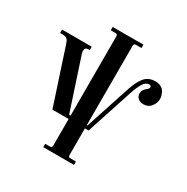

<svg xmlns="http://www.w3.org/2000/svg" viewBox="-189 -790 1152 1181"><g transform="rotate(30 387.0 -199.0)"><path d="M14.2 -432.1V-456.1H225.1V-432.1H214.8Q190.9 -432.1 190.9 -407.2Q190.9 -397.5 195.8 -382.8L314 -23.9H324.2V-585.9Q324.2 -595.2 320.8 -598.6Q317.4 -602.1 308.1 -602.1H275.9V-626H494.1V-602.1H456.1Q446.8 -602.1 443.4 -598.6Q439.9 -595.2 439.9 -585.9V-23.9H444.8L545.9 -332Q557.1 -366.2 567.1 -387.9Q577.1 -409.7 591.8 -429.4Q606.4 -449.2 626.2 -458.5Q646 -467.8 672.9 -467.8Q694.8 -467.8 710.9 -459.2Q727.1 -450.7 734.9 -437.3Q742.7 -423.8 746.3 -411.4Q750 -398.9 750 -387.2Q750 -358.9 730.5 -333.5Q710.9 -308.1 676.8 -308.1Q652.3 -308.1 637.7 -321.3Q623 -334.5 623 -355Q623 -379.4 645 -397Q662.1 -408.7 662.1 -419.9Q662.1 -432.1 647.9 -432.1Q625 -432.1 607.9 -406.2Q590.8 -380.4 571.8 -323.2L465.8 0H439.9V188Q439.9 197.3 443.4 200.7Q446.8 204.1 456.1 204.1H494.1V228H275.9V204.1H308.1Q317.4 204.1 320.8 200.7Q324.2 197.3 324.2 188V0H209L82 -387.2Q76.7 -403.8 72.8 -411.9Q68.8 -419.9 59.3 -426Q49.8 -432.1 34.2 -432.1Z"/></g></svg>

Font: Flanker Steampunk
Style: Bold
Weight: 700
Designer: Alexey Kryukov, Leonardo Di Lena
Foundry: Alexey Kryukov, Leonardo Di Lena
Version: 1.210